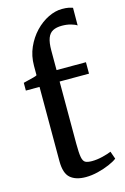

<svg xmlns="http://www.w3.org/2000/svg" viewBox="-127 -888 624 956"><g transform="rotate(-15 185.0 -410.0)"><path d="M192.5 10Q141.5 10 113.5 -14Q85.5 -38 85.5 -101V-483.5H15V-523.5Q24 -526 38.8 -529.5Q53.5 -533 67.2 -536.5Q81 -540 86 -543.5Q86 -556 86 -568Q86 -580 86 -592Q86 -643 105.2 -686.2Q124.5 -729.5 155.2 -761.8Q186 -794 222.5 -811.8Q259 -829.5 293 -829.5Q314.5 -829.5 327.2 -826.8Q340 -824 348.5 -821L348 -730Q337.5 -737.5 317 -743.2Q296.5 -749 271.5 -749Q243 -749 224.8 -739.5Q206.5 -730 197.8 -707Q189 -684 189 -643.5V-542.5H340.5V-483.5H189V-162.5Q189 -115 193.2 -93Q197.5 -71 209 -65Q220.5 -59 243 -59Q268.5 -59 298 -66.2Q327.5 -73.5 343 -80.5L357 -41Q342.5 -29.5 315.2 -17.8Q288 -6 255.5 2Q223 10 192.5 10Z"/></g></svg>

Font: Merriweather 48pt
Style: Regular
Weight: 400
Version: Version 2.100